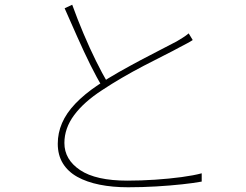

<svg xmlns="http://www.w3.org/2000/svg" viewBox="-20 -779 1040 811"><path d="M794 -610Q784 -603 770.5 -596Q757 -589 740 -580Q713 -565 673 -545Q633 -525 587 -501Q541 -477 495.5 -450.5Q450 -424 411 -398Q334 -348 293 -292.5Q252 -237 252 -175Q252 -105 318.5 -60.5Q385 -16 518 -16Q576 -16 635.5 -20Q695 -24 747 -31Q799 -38 832 -47V-12Q800 -6 749.5 -0.5Q699 5 640 8.5Q581 12 521 12Q455 12 400.5 1Q346 -10 306.5 -32Q267 -54 245.5 -89Q224 -124 224 -172Q224 -217 242 -259Q260 -301 298 -341Q336 -381 394 -420Q435 -448 482 -474.5Q529 -501 575 -525.5Q621 -550 660.5 -570Q700 -590 726 -604Q741 -613 753 -620.5Q765 -628 777 -638ZM285 -759Q307 -698 333 -636.5Q359 -575 385.5 -521.5Q412 -468 435 -429L412 -413Q389 -450 362 -504.5Q335 -559 307 -622Q279 -685 253 -744Z"/></svg>

Font: Noto Sans SC Thin
Style: Regular
Weight: 100
Designer: Ryoko NISHIZUKA 西塚涼子 (kana, bopomofo & ideographs); Paul D. Hunt (Latin, Greek & Cyrillic); Sandoll Communications 산돌커뮤니
Foundry: Adobe
Version: Version 2.004-H2;hotconv 1.0.118;makeotfexe 2.5.65603